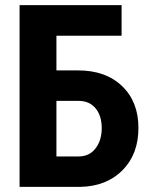

<svg xmlns="http://www.w3.org/2000/svg" viewBox="-20 -731 586 751"><path d="M200.7 -336.4V-119.1H287.6Q329.6 -119.1 353.8 -150.6Q377.9 -182.1 377.9 -230Q377.9 -277.8 354.2 -306.9Q330.6 -335.9 288.6 -336.4ZM455.6 -591.3H200.7V-455.6H285.6Q393.6 -455.6 457.5 -394.3Q521.5 -333 521.5 -230.5Q521.5 -127.9 459 -64.9Q396.5 -2 293.5 0H56.6V-710.9H455.6Z"/></svg>

Font: RobotoCondensed-Bold
Style: Bold
Weight: 700
Designer: Google
Version: Version 2.001240; 2014